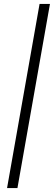

<svg xmlns="http://www.w3.org/2000/svg" viewBox="-20 -760 283 980"><path d="M16 200 182 -740H235L69 200Z"/></svg>

Font: Livvic Light
Style: Italic
Weight: 300
Italic angle: -10°
Designer: Jacques Le Bailly, Baron von Fonthausen
Version: Version 1.001; ttfautohint (v1.8.2)